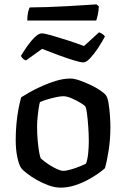

<svg xmlns="http://www.w3.org/2000/svg" viewBox="-20 -860 578 880"><path d="M258 0Q231 0 202.5 -10.5Q174 -21 148.5 -35.5Q123 -50 104.5 -64.5Q86 -79 80 -86Q68 -100 60 -136.5Q52 -173 52 -218Q52 -258 55.5 -294.5Q59 -331 65 -362Q71 -393 77 -414Q91 -423 116.5 -437.5Q142 -452 173.5 -466Q205 -480 238.5 -490Q272 -500 302 -500Q320 -500 344.5 -491.5Q369 -483 394.5 -471Q420 -459 439 -446Q458 -433 465 -424Q473 -414 477.5 -387Q482 -360 484 -329.5Q486 -299 486 -277Q486 -222 478 -171Q470 -120 461 -89Q449 -78 427.5 -63Q406 -48 378.5 -33.5Q351 -19 320 -9.5Q289 0 258 0ZM270 -77Q284 -77 306 -83.5Q328 -90 347.5 -98Q367 -106 374 -110Q381 -127 384 -156.5Q387 -186 387 -212Q387 -245 384.5 -280Q382 -315 378.5 -341Q375 -367 371 -372Q368 -377 350 -388Q332 -399 309.5 -409Q287 -419 269 -419Q258 -419 236.5 -414.5Q215 -410 194 -403.5Q173 -397 163 -392Q160 -382 157 -362.5Q154 -343 152 -321Q150 -299 150 -280Q150 -244 153 -212.5Q156 -181 160 -160Q164 -139 167 -134Q170 -131 182 -121.5Q194 -112 210 -102Q226 -92 242.5 -84.5Q259 -77 270 -77ZM362 -574Q349 -574 316.5 -584Q284 -594 245 -608.5Q206 -623 173 -636L99 -583Q93 -585 86.5 -590Q80 -595 76 -604Q89 -626 106 -650Q123 -674 140.5 -690.5Q158 -707 171 -707Q184 -707 217 -697.5Q250 -688 290.5 -675Q331 -662 365 -649L434 -712Q444 -708 451 -703Q458 -698 461 -693Q448 -668 429.5 -640Q411 -612 393 -593Q375 -574 362 -574ZM105 -766Q105 -789 109 -805.5Q113 -822 117 -826Q149 -826 193.5 -827.5Q238 -829 284 -831.5Q330 -834 367 -836.5Q404 -839 422 -840L433 -831Q432 -809 428 -791.5Q424 -774 421 -766Z"/></svg>

Font: Texturina Medium
Style: Regular
Weight: 500
Designer: Guillermo Torres Carreño
Foundry: Omnibus-Type
Version: Version 1.003